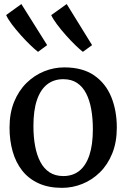

<svg xmlns="http://www.w3.org/2000/svg" viewBox="-20 -895 609 926"><path d="M26 -279.3Q26 -349.6 48 -403.7Q70.1 -457.8 107.8 -494.8Q145.5 -531.8 192.6 -550.9Q239.8 -570 290.2 -570Q377.9 -570 433.8 -531.6Q489.7 -493.2 516.6 -427.4Q543.4 -361.7 543.4 -279.7Q543.4 -209.2 521.3 -154.8Q499.3 -100.5 461.6 -63.6Q423.9 -26.7 376.7 -7.9Q329.5 11 279.1 11Q213.5 11 165.6 -11.1Q117.7 -33.1 86.8 -72.5Q56 -112 41 -164.9Q26 -217.8 26 -279.3ZM285.3 -45.9Q330.6 -45.9 362.4 -70.9Q394.2 -96 411 -146.3Q427.9 -196.6 427.9 -272Q427.9 -323.5 420.1 -367.5Q412.3 -411.5 395.6 -444.2Q378.9 -476.9 351.7 -495Q324.5 -513.1 285.3 -513.1Q239.8 -513.1 207.6 -488.1Q175.4 -463 158.3 -413Q141.2 -362.9 141.2 -287Q141.2 -235 149.3 -191Q157.4 -147 174.5 -114.4Q191.6 -81.8 219 -63.8Q246.5 -45.9 285.3 -45.9ZM379.3 -645.3Q364.9 -656.4 342.8 -677.8Q320.7 -699.3 297.3 -725.6Q273.9 -752 254.7 -777.7Q235.6 -803.3 227 -822.1L301.7 -875.5L424.1 -677.3L380.1 -645.3ZM162.9 -645.3Q148.4 -656.4 125.9 -678Q103.3 -699.7 79.6 -726.3Q55.8 -752.9 36.6 -778.5Q17.5 -804.1 9.7 -822.5L83 -875.5L207.4 -677.4L163.9 -645.3Z"/></svg>

Font: Merriweather 7pt Light
Style: Regular
Weight: 300
Designer: Eben Sorkin
Foundry: Eben Sorkin
Version: Version 2.200;gftools[0.9.31]